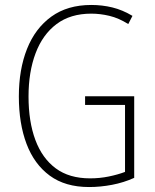

<svg xmlns="http://www.w3.org/2000/svg" viewBox="-20 -744 624 774"><path d="M323 -356H521V-27Q479 -8 432 1Q385 10 339 10Q243 10 180.5 -36Q118 -82 87 -164Q56 -246 56 -355Q56 -464 89 -547Q122 -630 187 -677Q252 -724 348 -724Q392 -724 433 -714Q474 -704 514 -680L497 -647Q459 -671 421.5 -680Q384 -689 348 -689Q264 -689 208 -647Q152 -605 123.5 -529.5Q95 -454 95 -355Q95 -254 122.5 -180Q150 -106 204.5 -65.5Q259 -25 343 -25Q382 -25 418.5 -32.5Q455 -40 484 -51V-321H323Z"/></svg>

Font: Noto Sans Kannada Condensed ExtraLight
Style: Regular
Weight: 200
Width: 3
Designer: Jelle Bosma - Monotype Design Team
Foundry: Monotype Imaging Inc.
Version: Version 2.005; ttfautohint (v1.8.4.7-5d5b)